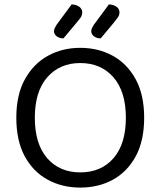

<svg xmlns="http://www.w3.org/2000/svg" viewBox="-20 -838 729 871"><path d="M634 -304Q634 -200 596 -129.5Q558 -59 492.5 -23Q427 13 344 13Q262 13 196 -23Q130 -59 92 -129.5Q54 -200 54 -304Q54 -408 93 -478.5Q132 -549 197.5 -585Q263 -621 344 -621Q426 -621 491.5 -585Q557 -549 595.5 -478.5Q634 -408 634 -304ZM551 -304Q551 -423 494.5 -487.5Q438 -552 344 -552Q251 -552 194.5 -487.5Q138 -423 138 -304Q138 -185 194 -120.5Q250 -56 344 -56Q439 -56 495 -120.5Q551 -185 551 -304ZM237 -726 305 -818Q327 -817 340 -807Q353 -797 353 -783Q353 -769 346.5 -759.5Q340 -750 328 -736L268 -664Q249 -664 237 -673.5Q225 -683 225 -696Q225 -705 229 -712Q233 -719 237 -726ZM406 -726 474 -818Q496 -817 509 -807Q522 -797 522 -783Q522 -769 515 -759.5Q508 -750 497 -736L437 -664Q418 -664 406 -673.5Q394 -683 394 -696Q394 -705 398 -712Q402 -719 406 -726Z"/></svg>

Font: Baloo Bhaina 2
Style: Regular
Weight: 400
Designer: Yesha Goshar, Manish Minz, Shuchita Grover and Ek Type
Foundry: Ek Type
Version: Version 1.700